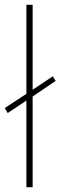

<svg xmlns="http://www.w3.org/2000/svg" viewBox="-29 -780 252 800"><path d="M81 0V-361L3 -309L-9 -330L81 -389V-760H107V-406L191 -462L203 -443L107 -378V0Z"/></svg>

Font: Noto Sans Devanagari UI Condensed Thin
Style: Regular
Weight: 100
Width: 3
Designer: Jelle Bosma - Monotype Design Team
Foundry: Monotype Imaging Inc.
Version: Version 2.004; ttfautohint (v1.8.4.7-5d5b)